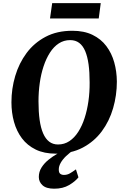

<svg xmlns="http://www.w3.org/2000/svg" viewBox="-20 -944 770 1192"><path d="M327 10Q254 10 201.8 -15.5Q149.5 -41 116.2 -85.2Q83 -129.5 67 -187Q51 -244.5 51 -309Q51 -393 74.5 -472.2Q98 -551.5 145 -614.8Q192 -678 263 -715.5Q334 -753 429 -753Q502 -753 554.5 -727.5Q607 -702 640.2 -657.8Q673.5 -613.5 689.2 -557Q705 -500.5 705.5 -437.5Q705.5 -352.5 682.2 -272.2Q659 -192 611.8 -128.5Q564.5 -65 493.5 -27.5Q422.5 10 327 10ZM340 -47Q379.5 -47 410.8 -67.8Q442 -88.5 465.8 -125.5Q489.5 -162.5 505.2 -211Q521 -259.5 529 -315.8Q537 -372 536.5 -432Q536.5 -496 529.8 -544.8Q523 -593.5 508.8 -627Q494.5 -660.5 471.5 -677.8Q448.5 -695 415.5 -695Q376.5 -695 345 -674.5Q313.5 -654 290 -617.2Q266.5 -580.5 250.5 -532.2Q234.5 -484 226.8 -428.5Q219 -373 219 -314.5Q219 -249.5 226 -199.8Q233 -150 247.8 -116Q262.5 -82 285.5 -64.5Q308.5 -47 340 -47ZM316.5 227.5Q267 227.5 244 206.2Q221 185 221 155Q221 122.5 237.8 96Q254.5 69.5 280.8 48.2Q307 27 336.2 10.2Q365.5 -6.5 390.5 -19.5L417.5 -28L443 -16.5Q412.5 3.5 390.5 24.8Q368.5 46 356.8 67Q345 88 345 107Q344.5 127.5 353.8 134.8Q363 142 377 142Q397.5 142 414.2 132.2Q431 122.5 451.5 107.5L467 157Q447.5 182 409.2 204.8Q371 227.5 316.5 227.5ZM304 -924.5H605.5L593 -829.5H290.5Z"/></svg>

Font: Merriweather 24pt ExtraBold
Style: Italic
Weight: 800
Italic angle: -7.8°
Version: Version 2.101